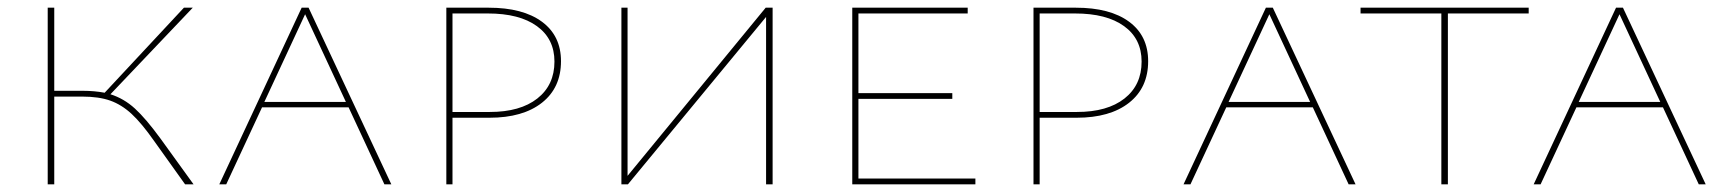

<svg xmlns="http://www.w3.org/2000/svg" viewBox="-20 -479 4492 499"><path d="M483 0H461L381 -112Q348 -159 322 -183Q296 -207 266.5 -217.5Q237 -228 193 -228H121V0H104V-459H121V-243H196Q225 -243 252 -238L458 -459H481L267 -234Q302 -223 330.5 -197Q359 -171 397 -119Z M886 -200H661L568 0H550L764 -459H782L997 0H979ZM879 -214 773 -442 667 -214Z M1438 -320Q1438 -251 1388.5 -212Q1339 -173 1252 -173H1156V0H1140V-459H1250Q1339 -459 1388.5 -422.5Q1438 -386 1438 -320ZM1421 -319Q1421 -378 1375.5 -411Q1330 -444 1248 -444H1156V-188H1253Q1332 -188 1376.5 -223Q1421 -258 1421 -319Z M1988 0H1971V-435L1612 0H1595V-459H1611V-22L1970 -459H1988Z M2515 -15V0H2195V-459H2495V-444H2211V-237H2455V-222H2211V-15Z M2964 -320Q2964 -251 2914.5 -212Q2865 -173 2778 -173H2682V0H2666V-459H2776Q2865 -459 2914.5 -422.5Q2964 -386 2964 -320ZM2947 -319Q2947 -378 2901.5 -411Q2856 -444 2774 -444H2682V-188H2779Q2858 -188 2902.5 -223Q2947 -258 2947 -319Z M3392 -200H3167L3074 0H3056L3270 -459H3288L3503 0H3485ZM3385 -214 3279 -442 3173 -214Z M3953 -444H3743V0H3726V-444H3516V-459H3953Z M4302 -200H4077L3984 0H3966L4180 -459H4198L4413 0H4395ZM4295 -214 4189 -442 4083 -214Z"/></svg>

Font: Ysabeau SC Thin
Style: Regular
Weight: 200
Designer: Christian Thalmann (Catharsis Fonts)
Version: Version 0.003